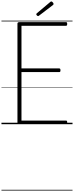

<svg xmlns="http://www.w3.org/2000/svg" viewBox="-20 -1701 1013 2629"><path d="M247 0Q233 0 226 -5.5Q219 -11 219 -23V-1378Q219 -1388 226 -1393Q233 -1398 247 -1398H884Q892 -1398 896 -1392.5Q900 -1387 900 -1373Q900 -1359 896 -1353.5Q892 -1348 884 -1348H274V-764H791Q800 -764 804 -758Q808 -752 808 -738Q808 -725 804 -719.5Q800 -714 791 -714H274V-50H884Q892 -50 896 -44.5Q900 -39 900 -25Q900 -11 896 -5.5Q892 0 884 0ZM502 -1481Q494 -1481 485.5 -1489.5Q477 -1498 477 -1505Q477 -1508 478 -1511Q479 -1514 483 -1518L666 -1672Q670 -1675 673 -1678Q676 -1681 682 -1681Q688 -1681 695.5 -1675.5Q703 -1670 708 -1662Q713 -1654 713 -1647Q713 -1643 712 -1640Q711 -1637 705 -1632L516 -1488Q511 -1485 508.5 -1483Q506 -1481 502 -1481ZM0 898H973V908H0ZM0 -20H973V0H0ZM0 -505H973V-500H0ZM0 -1418H973V-1408H0Z"/></svg>

Font: Playwrite FR Trad Guides
Style: Regular
Weight: 400
Designer: Veronika Burian, José Scaglione
Foundry: TypeTogether
Version: Version 1.003